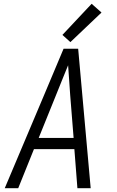

<svg xmlns="http://www.w3.org/2000/svg" viewBox="-20 -992 616 1012"><path d="M5 0H76L159 -206H372L388 0H458L392 -735H315L212 -490ZM184 -265 275 -490Q291 -530 307 -569.5Q323 -609 339 -648Q342 -609 344.5 -569.5Q347 -530 350 -490L368 -265ZM351 -770 515 -926 463 -972 309 -808Z"/></svg>

Font: Iosevka Sparkle Light
Style: Italic
Weight: 300
Italic angle: -9°
Designer: Belleve Invis
Foundry: Belleve Invis
Version: Version 4.5.0; ttfautohint (v1.8.3)